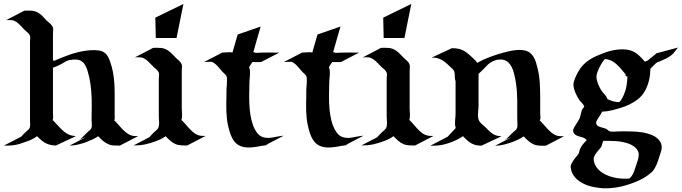

<svg xmlns="http://www.w3.org/2000/svg" viewBox="-55 -755 3537 996"><path d="M71.5 -699.7Q85 -699.7 96.1 -700Q107.2 -700.2 117.1 -698.5Q127 -696.8 136.6 -692.4Q146.2 -688 157.2 -679Q165.8 -671.9 173 -663.3Q180.2 -654.8 188.2 -647.2Q192.4 -643.6 197.1 -639.6Q201.9 -635.7 206.3 -631.5Q210.7 -627.2 214.2 -622.4Q217.8 -617.7 219.5 -612.1Q221.9 -604.2 220.8 -596.3Q219.7 -588.4 219.7 -580.6V-440.7Q221.9 -440.7 224.2 -440.6Q226.6 -440.4 228.8 -440.4Q238 -444.6 247.4 -448.6Q256.8 -452.6 266.4 -456.5Q286.4 -464.6 307.4 -471.8Q328.4 -479 349.9 -484.3Q371.3 -489.5 393.2 -492.4Q415 -495.4 437 -494.9Q450.4 -494.4 463.1 -492.2Q475.8 -490 486.8 -482.2Q497.3 -474.9 503.9 -463Q510.5 -451.2 514.6 -439.7Q525.1 -411.6 530.8 -382.1Q536.4 -352.5 538.1 -323Q539.1 -309.6 539.4 -296.3Q539.8 -283 539.8 -269.5Q540 -256.1 539.9 -242.8Q539.8 -229.5 539.8 -216.1V-159.2Q539.8 -153.6 540.3 -148.1Q540.8 -142.6 539.8 -137Q539.3 -134.8 538.6 -132.4Q537.8 -130.1 536.9 -127.9L539.8 -129.2Q549.1 -119.9 558.6 -108.6Q568.1 -97.4 578.2 -86.8Q588.4 -76.2 599.5 -67.3Q610.6 -58.3 623 -53.5Q632.3 -50 642.1 -49.4Q651.9 -48.8 661.6 -48.8L566.9 0.2Q552.7 0.2 538.1 -0.1Q523.4 -0.5 510 -5.6Q493.4 -12 480 -23.6Q466.6 -35.2 454.6 -48.3Q441.9 -39.8 426.5 -32.3Q411.1 -24.9 394.9 -18.8Q378.7 -12.7 362.3 -8.3Q345.9 -3.9 331.1 -1.7Q325.4 -0.7 318.5 -0.4Q311.5 0 305.9 0.2L392.3 -44.4L367.7 -34.9Q364.3 -33 360.8 -31.5Q357.4 -30 354 -28.3Q353.5 -28.1 353.9 -28.3Q354.2 -28.6 355 -29.1Q355.7 -29.5 356.7 -30Q357.7 -30.5 358.2 -30.8Q358.6 -31.2 359.4 -31.6Q360.1 -32 360.6 -32.5Q359.6 -32 359.1 -32Q357.9 -31.5 358.9 -32Q359.9 -32.5 361.8 -33.4L368.4 -39.3Q374.8 -44.9 380.4 -50.8Q386 -56.6 392.3 -63Q396.7 -67.6 401.6 -71.7Q406.5 -75.7 411.4 -80.1Q411.9 -80.6 412.6 -81.2Q413.3 -81.8 413.8 -82.5Q415 -84.2 416.4 -86.1Q417.7 -87.9 418.7 -89.8Q421.4 -95.7 421.4 -102.1Q421.4 -108.4 420.9 -114.7Q419.7 -134 420.2 -153.6Q420.7 -173.1 420.7 -192.4Q420.7 -195.3 420.7 -202.3Q420.7 -209.2 420.7 -217.4Q420.7 -225.6 420.7 -233.4Q420.7 -241.2 420.4 -246.1Q419.2 -283.7 414.3 -319.3Q409.4 -355 398.2 -391.1Q396 -397.9 392.9 -405.2Q389.9 -412.4 385.7 -418.9Q381.6 -425.5 376.2 -431Q370.8 -436.5 364.3 -439.9Q357.4 -443.4 349.9 -444.8Q342.3 -446.3 334.5 -446.3Q326.7 -446.3 318.8 -445.3Q311 -444.3 304 -443.1Q302.7 -442.6 301.8 -442.4Q300.8 -442.1 299.6 -441.9Q297.4 -440.9 295 -440.2Q292.7 -439.5 290.5 -438.7Q288.6 -437.7 287.6 -437.5Q272.9 -427.7 255.5 -418.9Q238 -410.2 219.7 -403.6V-170.2Q219.7 -163.3 220.3 -156.7Q220.9 -150.1 220.5 -143.3Q219.7 -136.5 217 -129.9L219.7 -131.1Q229 -121.8 238.5 -111.1Q248 -100.3 258.2 -90Q268.3 -79.6 279.2 -70.8Q290 -62 302.2 -56.9Q311.5 -53 320.4 -51.3Q329.3 -49.6 339.1 -48.8L233.9 0.2Q222.2 -0.5 211.1 -2.4Q200 -4.4 189.2 -9Q173.8 -15.6 161.3 -26.1Q148.7 -36.6 137 -48.6Q136.5 -48.1 136.5 -48.1Q126 -40 113 -33.4Q100.1 -26.9 87.6 -22.5Q70.1 -16.4 52.7 -10.5Q35.4 -4.6 17.1 -2Q3.9 0 -8.9 0.1Q-21.7 0.2 -34.7 0.2L54.7 -45.9Q59.6 -51.3 64.6 -56.6Q69.6 -62 75 -67.1Q79.8 -71.8 85 -76Q90.1 -80.3 94.5 -85.2Q98.4 -89.6 99.9 -95Q101.3 -100.3 101.6 -106.1Q101.8 -111.8 101.2 -117.7Q100.6 -123.5 100.6 -128.9V-539.3Q100.6 -544.9 101.3 -550.3Q102.1 -555.7 101.6 -561.3L100.8 -568.6Q100.8 -569.3 100.6 -569.6Q100.1 -570.8 99.2 -572.3Q98.4 -573.7 97.9 -574.7Q95.2 -578.6 92.3 -581.9Q89.4 -585.2 85.9 -588.1Q81.5 -592.3 76.9 -596.3Q72.3 -600.3 68.1 -604.5Q61 -611.8 54.2 -619.5Q47.4 -627.2 39.6 -633.8Q34.4 -638.2 28.9 -641.8Q23.4 -645.5 17.1 -647.9L15.1 -648.7Q14.2 -648.4 10.9 -649.4Q7.6 -650.4 5.9 -650.6Q-1.5 -651.1 -8.8 -650.9Q-16.1 -650.6 -23.2 -650.6ZM5.1 -651.1Q4.6 -651.1 5 -651.1Q5.4 -651.1 5.9 -650.9Q5.6 -650.9 5.5 -651Q5.4 -651.1 5.1 -651.1ZM416.5 -85.7 416.3 -85.4Q416.5 -85.4 416.5 -85.7ZM101.8 -566.7 101.3 -567.6Z M737.3 -505.4 727.8 -503.9Q728 -503.9 729 -504.4L738.3 -505.9L739.7 -506.6H743.7L744.4 -506.8Q747.8 -507.3 751.7 -507.2Q755.6 -507.1 759.3 -507.1Q770.8 -507.1 779.8 -506.2Q788.8 -505.4 796.8 -502.8Q804.7 -500.2 812.4 -495.6Q820.1 -491 829.3 -483.2Q837.4 -476.3 844.4 -468.4Q851.3 -460.4 858.9 -453.4Q862.5 -450 866.7 -446.4Q870.8 -442.9 874.8 -439.2Q878.7 -435.5 881.8 -431.3Q885 -427 887 -422.1Q889.9 -414.1 888.9 -405.6Q887.9 -397.2 887.9 -388.9V-189.5Q887.9 -182.1 888.7 -174.7Q889.4 -167.2 889.5 -159.8Q889.6 -152.3 888.9 -145Q888.2 -137.7 885.3 -130.9L887.9 -131.8Q896.5 -123.3 905.9 -112.2Q915.3 -101.1 925.4 -90.1Q935.5 -79.1 946.3 -69.8Q957 -60.5 968.3 -55.7Q978.5 -51.3 989.4 -50.4Q1000.2 -49.6 1011.2 -49.6L916.5 -0.5Q908.9 -0.5 901.1 -0.5Q893.3 -0.5 885.4 -1.1Q877.4 -1.7 869.9 -3.2Q862.3 -4.6 855.2 -7.8Q840.1 -14.4 827.8 -25.3Q815.4 -36.1 804.2 -48.6L801.8 -46.9Q792 -39.8 780.3 -33.9Q768.6 -28.1 757.3 -23.9Q740 -17.8 726 -13.4Q711.9 -9 698.4 -6.1Q684.8 -3.2 670.3 -1.8Q655.8 -0.5 637.5 -0.5L719.5 -43Q725.8 -49.6 731.8 -56.3Q737.8 -63 744.6 -69.3Q749.3 -73.5 753.9 -77.5Q758.5 -81.5 762.9 -86.2Q767.6 -93 769 -100.7Q770.5 -108.4 770.5 -116.3Q770.5 -124.3 769.7 -132.3Q768.8 -140.4 768.8 -148.2V-347.7Q768.8 -351.3 769.3 -355.3Q769.8 -359.4 770 -363.4Q770.3 -367.4 770.1 -371.2Q770 -375 768.6 -378.7Q766.6 -383.3 763.4 -387.3Q760.3 -391.4 756.5 -394.9Q752.7 -398.4 748.7 -401.6Q744.6 -404.8 741.2 -408.2Q737.1 -412.4 733.2 -416.5Q729.2 -420.7 725.1 -424.8Q718.5 -431.6 711.7 -438Q704.8 -444.3 696.8 -449.2Q695.1 -450.4 691.4 -452.3Q687.7 -454.1 685.8 -454.8Q682.4 -456.1 679.7 -456.8Q679.2 -457 678.6 -457Q678 -457 677.2 -457.3Q669.2 -458 661.1 -458Q659.4 -457.8 657.8 -457.8Q656.2 -457.8 654.5 -457.8Q653.3 -457.5 650.8 -457.4Q648.2 -457.3 648.4 -457.5H645ZM896.5 -734.6 860.8 -557.9H753.2L750.7 -663.3Z M1097.9 -482.2Q1111.1 -482.2 1124.5 -483.6Q1137.9 -485.1 1151.1 -482.9Q1157.7 -506.3 1164.4 -529.4Q1171.1 -552.5 1178 -575.9Q1208 -586.4 1237.7 -596.7Q1267.3 -606.9 1297.1 -617.2Q1287.6 -583.7 1278 -550.8Q1268.3 -517.8 1259 -484.4Q1261.2 -484.1 1263.3 -483.6Q1265.4 -483.2 1267.6 -482.7Q1270 -481.9 1271.5 -480.7Q1302.2 -482.7 1332.8 -482.4Q1363.3 -482.2 1394 -482.2L1299.3 -433.1Q1288.1 -433.1 1277 -433.1Q1265.9 -433.1 1254.6 -433.3Q1249.5 -426.3 1244.8 -419.3Q1240 -412.4 1237.1 -406.2L1238 -403.8Q1241.2 -395.3 1241.8 -386.2Q1242.4 -377.2 1241.9 -368Q1241.5 -358.9 1240.4 -349.7Q1239.3 -340.6 1239 -331.8Q1238.3 -295.4 1237.7 -259.3Q1237.1 -223.1 1240.5 -187Q1241.7 -173.8 1243.9 -160Q1246.1 -146.2 1249.4 -132.6Q1252.7 -118.9 1257.4 -105.8Q1262.2 -92.8 1268.8 -81.1Q1274.4 -70.8 1283 -60.9Q1291.5 -51 1302.5 -46.1Q1315.7 -40.5 1328.7 -39.8Q1341.8 -39.1 1355.7 -41.3Q1370.8 -44.2 1386 -47Q1401.1 -49.8 1416.5 -51L1322.5 -2.2Q1325 -2.7 1327.5 -3.3Q1330.1 -3.9 1331.9 -4.2Q1333.7 -4.4 1334.5 -4.3Q1335.2 -4.2 1334 -3.2Q1333.7 -3.2 1329.1 -2.4Q1324.5 -1.7 1318.5 -0.7Q1312.5 0.2 1306.6 1.1Q1300.8 2 1298.3 2.4Q1287.4 4.6 1275.4 6.6Q1263.4 8.5 1251.2 9.5Q1239 10.5 1227.1 9.9Q1215.1 9.3 1203.7 6.3Q1192.4 3.4 1182.3 -2.3Q1172.1 -8.1 1163.8 -17.6Q1156 -26.4 1150.4 -36.9Q1144.8 -47.4 1140.6 -58.5Q1136.5 -69.6 1133.4 -81.2Q1130.4 -92.8 1127.9 -103.8Q1123.8 -122.3 1121.8 -141.1Q1119.9 -159.9 1119.3 -178.7Q1118.7 -197.5 1118.9 -216.4Q1119.1 -235.4 1119.6 -254.2Q1119.9 -263.4 1119.8 -272.5Q1119.6 -281.5 1119.9 -290.5Q1120.4 -302.2 1121.6 -313.8Q1122.8 -325.4 1122.6 -337.2Q1122.3 -342.8 1122.2 -349.1Q1122.1 -355.5 1119.6 -360.4Q1116.2 -366.9 1110.7 -371.6Q1105.2 -376.2 1100.3 -381.3Q1094 -388.2 1088.1 -395.3Q1082.3 -402.3 1076.2 -409.2Q1071.3 -414.8 1065.9 -419.8Q1060.5 -424.8 1054.4 -428.7Q1052 -430.2 1050 -431.3Q1048.1 -432.4 1045.4 -433.3Q1044.4 -433.8 1042.7 -434.2Q1041 -434.6 1042 -434.6Q1044.2 -434.3 1046.4 -433.8Q1048.6 -433.3 1050.8 -432.9L1047.1 -433.6Q1044.4 -434.1 1041.9 -434.2Q1039.3 -434.3 1036.6 -434.6Q1028.1 -434.8 1019.8 -434Q1011.5 -433.1 1003.2 -433.1ZM1317.6 -1.5Q1318.6 -1.5 1319.1 -1.7Q1318.1 -1.5 1317.6 -1.5Q1317.1 -1.5 1317.6 -1.5Z M1512 -482.2Q1525.1 -482.2 1538.6 -483.6Q1552 -485.1 1565.2 -482.9Q1571.8 -506.3 1578.5 -529.4Q1585.2 -552.5 1592 -575.9Q1622.1 -586.4 1651.7 -596.7Q1681.4 -606.9 1711.2 -617.2Q1701.7 -583.7 1692 -550.8Q1682.4 -517.8 1673.1 -484.4Q1675.3 -484.1 1677.4 -483.6Q1679.4 -483.2 1681.6 -482.7Q1684.1 -481.9 1685.5 -480.7Q1716.3 -482.7 1746.8 -482.4Q1777.3 -482.2 1808.1 -482.2L1713.4 -433.1Q1702.1 -433.1 1691 -433.1Q1679.9 -433.1 1668.7 -433.3Q1663.6 -426.3 1658.8 -419.3Q1654.1 -412.4 1651.1 -406.2L1652.1 -403.8Q1655.3 -395.3 1655.9 -386.2Q1656.5 -377.2 1656 -368Q1655.5 -358.9 1654.4 -349.7Q1653.3 -340.6 1653.1 -331.8Q1652.3 -295.4 1651.7 -259.3Q1651.1 -223.1 1654.5 -187Q1655.8 -173.8 1658 -160Q1660.2 -146.2 1663.5 -132.6Q1666.7 -118.9 1671.5 -105.8Q1676.3 -92.8 1682.9 -81.1Q1688.5 -70.8 1697 -60.9Q1705.6 -51 1716.6 -46.1Q1729.7 -40.5 1742.8 -39.8Q1755.9 -39.1 1769.8 -41.3Q1784.9 -44.2 1800 -47Q1815.2 -49.8 1830.6 -51L1736.6 -2.2Q1739 -2.7 1741.6 -3.3Q1744.1 -3.9 1746 -4.2Q1747.8 -4.4 1748.5 -4.3Q1749.3 -4.2 1748 -3.2Q1747.8 -3.2 1743.2 -2.4Q1738.5 -1.7 1732.5 -0.7Q1726.6 0.2 1720.7 1.1Q1714.8 2 1712.4 2.4Q1701.4 4.6 1689.5 6.6Q1677.5 8.5 1665.3 9.5Q1653.1 10.5 1641.1 9.9Q1629.2 9.3 1617.8 6.3Q1606.4 3.4 1596.3 -2.3Q1586.2 -8.1 1577.9 -17.6Q1570.1 -26.4 1564.5 -36.9Q1558.8 -47.4 1554.7 -58.5Q1550.5 -69.6 1547.5 -81.2Q1544.4 -92.8 1542 -103.8Q1537.8 -122.3 1535.9 -141.1Q1533.9 -159.9 1533.3 -178.7Q1532.7 -197.5 1533 -216.4Q1533.2 -235.4 1533.7 -254.2Q1533.9 -263.4 1533.8 -272.5Q1533.7 -281.5 1533.9 -290.5Q1534.4 -302.2 1535.6 -313.8Q1536.9 -325.4 1536.6 -337.2Q1536.4 -342.8 1536.3 -349.1Q1536.1 -355.5 1533.7 -360.4Q1530.3 -366.9 1524.8 -371.6Q1519.3 -376.2 1514.4 -381.3Q1508.1 -388.2 1502.2 -395.3Q1496.3 -402.3 1490.2 -409.2Q1485.4 -414.8 1480 -419.8Q1474.6 -424.8 1468.5 -428.7Q1466.1 -430.2 1464.1 -431.3Q1462.2 -432.4 1459.5 -433.3Q1458.5 -433.8 1456.8 -434.2Q1455.1 -434.6 1456.1 -434.6Q1458.3 -434.3 1460.4 -433.8Q1462.6 -433.3 1464.8 -432.9L1461.2 -433.6Q1458.5 -434.1 1455.9 -434.2Q1453.4 -434.3 1450.7 -434.6Q1442.1 -434.8 1433.8 -434Q1425.5 -433.1 1417.2 -433.1ZM1731.7 -1.5Q1732.7 -1.5 1733.2 -1.7Q1732.2 -1.5 1731.7 -1.5Q1731.2 -1.5 1731.7 -1.5Z M1919.4 -505.4 1909.9 -503.9Q1910.2 -503.9 1911.1 -504.4L1920.4 -505.9L1921.9 -506.6H1925.8L1926.5 -506.8Q1929.9 -507.3 1933.8 -507.2Q1937.7 -507.1 1941.4 -507.1Q1952.9 -507.1 1961.9 -506.2Q1970.9 -505.4 1978.9 -502.8Q1986.8 -500.2 1994.5 -495.6Q2002.2 -491 2011.5 -483.2Q2019.5 -476.3 2026.5 -468.4Q2033.4 -460.4 2041 -453.4Q2044.7 -450 2048.8 -446.4Q2053 -442.9 2056.9 -439.2Q2060.8 -435.5 2064 -431.3Q2067.1 -427 2069.1 -422.1Q2072 -414.1 2071 -405.6Q2070.1 -397.2 2070.1 -388.9V-189.5Q2070.1 -182.1 2070.8 -174.7Q2071.5 -167.2 2071.7 -159.8Q2071.8 -152.3 2071 -145Q2070.3 -137.7 2067.4 -130.9L2070.1 -131.8Q2078.6 -123.3 2088 -112.2Q2097.4 -101.1 2107.5 -90.1Q2117.7 -79.1 2128.4 -69.8Q2139.2 -60.5 2150.4 -55.7Q2160.6 -51.3 2171.5 -50.4Q2182.4 -49.6 2193.4 -49.6L2098.6 -0.5Q2091.1 -0.5 2083.3 -0.5Q2075.4 -0.5 2067.5 -1.1Q2059.6 -1.7 2052 -3.2Q2044.4 -4.6 2037.4 -7.8Q2022.2 -14.4 2009.9 -25.3Q1997.6 -36.1 1986.3 -48.6L1983.9 -46.9Q1974.1 -39.8 1962.4 -33.9Q1950.7 -28.1 1939.5 -23.9Q1922.1 -17.8 1908.1 -13.4Q1894 -9 1880.5 -6.1Q1866.9 -3.2 1852.4 -1.8Q1837.9 -0.5 1819.6 -0.5L1901.6 -43Q1908 -49.6 1913.9 -56.3Q1919.9 -63 1926.8 -69.3Q1931.4 -73.5 1936 -77.5Q1940.7 -81.5 1945.1 -86.2Q1949.7 -93 1951.2 -100.7Q1952.6 -108.4 1952.6 -116.3Q1952.6 -124.3 1951.8 -132.3Q1950.9 -140.4 1950.9 -148.2V-347.7Q1950.9 -351.3 1951.4 -355.3Q1951.9 -359.4 1952.1 -363.4Q1952.4 -367.4 1952.3 -371.2Q1952.1 -375 1950.7 -378.7Q1948.7 -383.3 1945.6 -387.3Q1942.4 -391.4 1938.6 -394.9Q1934.8 -398.4 1930.8 -401.6Q1926.8 -404.8 1923.3 -408.2Q1919.2 -412.4 1915.3 -416.5Q1911.4 -420.7 1907.2 -424.8Q1900.6 -431.6 1893.8 -438Q1887 -444.3 1878.9 -449.2Q1877.2 -450.4 1873.5 -452.3Q1869.9 -454.1 1867.9 -454.8Q1864.5 -456.1 1861.8 -456.8Q1861.3 -457 1860.7 -457Q1860.1 -457 1859.4 -457.3Q1851.3 -458 1843.3 -458Q1841.6 -457.8 1840 -457.8Q1838.4 -457.8 1836.7 -457.8Q1835.4 -457.5 1832.9 -457.4Q1830.3 -457.3 1830.6 -457.5H1827.1ZM2078.6 -734.6 2043 -557.9H1935.3L1932.9 -663.3Z M2289.3 -505.1Q2298.3 -504.6 2307.3 -504.2Q2316.2 -503.7 2325 -501.7Q2335.9 -499 2345.6 -494.4Q2355.2 -489.7 2363.9 -483.5Q2372.6 -477.3 2380.6 -470.1Q2388.7 -462.9 2396.5 -455.3Q2402.6 -449.5 2408.9 -443.8Q2415.3 -438.2 2418.9 -430.4L2419.7 -428.7Q2451.2 -446.3 2485.8 -459.2Q2520.5 -472.2 2553.5 -481.2Q2565.9 -484.6 2580.1 -488Q2594.2 -491.5 2608.9 -493.5Q2623.5 -495.6 2637.9 -496Q2652.3 -496.3 2665.3 -493.7Q2682.9 -490 2694.2 -481Q2705.6 -471.9 2713 -459.5Q2720.5 -447 2725.1 -432.1Q2729.7 -417.2 2733.4 -402.1Q2742.7 -364.3 2745 -325.9Q2747.3 -287.6 2747.3 -249V-165.3Q2747.3 -158.2 2748.3 -151.4Q2749.3 -144.5 2747.8 -137.5Q2746.6 -131.3 2744.6 -127.4L2747.3 -128.4Q2756.3 -119.4 2765.6 -108.4Q2774.9 -97.4 2784.8 -86.9Q2794.7 -76.4 2805.3 -67.5Q2815.9 -58.6 2827.9 -53.5Q2838.1 -49.3 2849.1 -48.7Q2860.1 -48.1 2870.8 -48.1L2776.1 1Q2768.8 1 2760.9 1.1Q2752.9 1.2 2745.1 0.6Q2737.3 0 2729.6 -1.3Q2721.9 -2.7 2714.8 -5.6Q2699 -12.5 2686.3 -23.6Q2673.6 -34.7 2661.9 -47.4Q2649.2 -39.1 2633.8 -31.5Q2618.4 -23.9 2602.2 -17.9Q2585.9 -12 2569.6 -7.6Q2553.2 -3.2 2538.6 -1Q2533 0 2526 0.4Q2519 0.7 2513.4 1L2599.9 -43.7L2575.2 -34.2Q2571.8 -32.2 2568.4 -30.8Q2564.9 -29.3 2561.5 -27.6Q2561 -27.3 2561.4 -27.6Q2561.8 -27.8 2562.5 -28.3Q2563.2 -28.8 2564.2 -29.3Q2565.2 -29.8 2565.7 -30Q2566.2 -30.5 2566.9 -30.9Q2567.6 -31.2 2568.1 -31.7Q2567.1 -31.2 2566.7 -31.2Q2565.4 -30.8 2566.4 -31.2Q2567.4 -31.7 2569.3 -32.7L2575.9 -38.6Q2582.3 -44.2 2587.9 -50Q2593.5 -55.9 2599.9 -62.3Q2603.8 -66.2 2608 -69.7Q2612.3 -73.2 2616.5 -76.9L2621.6 -81.8L2621.8 -82Q2622.6 -83.3 2623.4 -84.2Q2624.3 -85.2 2624.8 -86.4Q2628.2 -92 2628.8 -97.9Q2629.4 -103.8 2629.2 -110.1Q2628.7 -122.6 2628.4 -134Q2628.2 -145.5 2628.2 -157Q2628.2 -168.5 2628.2 -180.9Q2628.2 -193.4 2628.2 -207.8Q2628.2 -215.1 2628.2 -225Q2628.2 -234.9 2627.9 -242.2Q2627.4 -259.5 2626.5 -276.4Q2626.2 -281.7 2625.9 -285.8Q2625.5 -289.8 2625.1 -293.5Q2624.8 -297.1 2624.4 -301Q2624 -304.9 2623.3 -310.3Q2622.1 -319.6 2621.1 -327.1Q2620.1 -334.7 2618.2 -344Q2615.2 -358.4 2611.3 -374.6Q2607.4 -390.9 2600.5 -405.3Q2593.5 -419.7 2582.6 -430.5Q2571.8 -441.4 2554.9 -445.1Q2546.9 -446.8 2538.7 -446.3Q2530.5 -445.8 2522.5 -444.6L2515.9 -442.6Q2510.3 -440.7 2504.9 -438.6Q2499.5 -436.5 2494.4 -433.6Q2490 -430.9 2485.8 -427.9Q2481.7 -424.8 2477.5 -421.4Q2465.1 -408.9 2453 -396.4Q2440.9 -383.8 2427.5 -372.3V-206.3Q2427.5 -197.8 2426.5 -189Q2425.5 -180.2 2424.9 -171.4Q2424.3 -162.6 2424.6 -153.8Q2424.8 -145 2427 -136.7Q2428.7 -130.9 2431.9 -126Q2435.1 -121.1 2439.1 -116.8Q2443.1 -112.5 2447.6 -108.8Q2452.1 -105 2456.5 -101.3Q2462.9 -95.9 2468.4 -90Q2473.9 -84 2479.7 -78.4Q2483.2 -75.2 2487.2 -71.5Q2491.2 -67.9 2494.6 -65.2Q2499.5 -61.8 2504.5 -58.7Q2509.5 -55.7 2515.1 -53.7Q2522.9 -50.8 2530.8 -49.7Q2538.6 -48.6 2546.9 -48.1L2441.7 1Q2431.4 0.5 2421.5 -1Q2411.6 -2.4 2402.1 -5.9Q2395.3 -8.5 2388.9 -12.2Q2382.6 -15.9 2377 -20Q2370.8 -24.7 2365.4 -29.9Q2359.9 -35.2 2354.5 -40.5L2346.9 -48.6Q2334 -39.8 2319 -32.1Q2304 -24.4 2288 -18.2Q2272 -12 2255.7 -7.6Q2239.5 -3.2 2224.1 -1.2Q2212.2 0.5 2200.4 0.7Q2188.7 1 2177 1L2266.6 -45.4Q2277.8 -56.4 2288.1 -68.1Q2298.3 -79.8 2309.3 -91.1Q2308.8 -92.3 2308.5 -93.3Q2308.1 -94.2 2307.9 -95.5Q2305.7 -104 2305.4 -112.7Q2305.2 -121.3 2305.8 -130.1Q2306.4 -138.9 2307.4 -147.7Q2308.3 -156.5 2308.3 -165V-334.5Q2305.9 -340.3 2305.2 -346.4Q2304.4 -352.5 2304.3 -358.8Q2304.2 -365 2303.8 -371.2Q2303.5 -377.4 2301.8 -383.8Q2298.3 -392.3 2291.7 -398.2Q2285.2 -404.1 2278.8 -410.2Q2271 -417.7 2263.5 -424.4Q2256.1 -431.2 2248.3 -436.8Q2240.5 -442.4 2231.6 -446.7Q2222.7 -450.9 2211.9 -453.9Q2205.3 -455.8 2198 -455.7Q2190.7 -455.6 2184.1 -456.1ZM2311 -50Q2311.8 -50 2310.8 -49.9Q2309.8 -49.8 2308.6 -49.6Q2309.1 -49.6 2311 -50ZM2624.3 -85Q2623.8 -84.5 2623.8 -84.2Q2624.3 -84.7 2624.5 -85.1Q2624.8 -85.4 2624.3 -85Z M3461.9 -508.3Q3457.3 -503.2 3453.1 -497.4Q3449 -491.7 3444.6 -486.2Q3440.2 -480.7 3435.4 -475.6Q3430.7 -470.5 3425 -466.3Q3418.5 -461.4 3411.3 -457.4Q3404.1 -453.4 3396.6 -449.8Q3389.2 -446.3 3381.6 -443Q3374 -439.7 3366.7 -436Q3363.5 -434.6 3360 -434.2Q3356.4 -433.8 3353.8 -431.6Q3344.2 -424.3 3335.9 -415.8Q3327.6 -407.2 3319.1 -398.7Q3318.6 -382.6 3316.9 -366.8Q3315.2 -351.1 3311 -335.4Q3306.6 -317.9 3299.4 -300.9Q3292.2 -283.9 3281.5 -269Q3267.6 -250 3248.8 -236.2Q3230 -222.4 3208.5 -212.3Q3187 -202.1 3164.2 -195.2Q3141.4 -188.2 3119.6 -182.9Q3094.2 -176.5 3068.4 -175.8Q3065.4 -168.9 3061.5 -162.6Q3057.6 -156.2 3053.5 -150Q3049.3 -143.8 3045.4 -137.5Q3041.5 -131.1 3038.3 -124.3Q3036.6 -117.2 3038.2 -112.3Q3039.8 -107.4 3043.6 -104Q3047.4 -100.6 3052.9 -98.3Q3058.3 -95.9 3064.1 -94.4Q3069.8 -92.8 3075.6 -91.3Q3081.3 -89.8 3085.7 -88.1Q3091.3 -86.2 3095.5 -82.4Q3099.6 -78.6 3104.2 -75.2Q3110.8 -72.8 3117.8 -72.3Q3124.8 -71.8 3131.8 -72Q3138.9 -72.3 3145.9 -72.9Q3152.8 -73.5 3159.7 -73.5Q3171.1 -73.5 3182.5 -73.6Q3193.8 -73.7 3205.3 -73.5Q3215.6 -73.2 3225.5 -73Q3235.4 -72.8 3245.6 -72Q3257.8 -71 3272.1 -69.1Q3286.4 -67.1 3300.9 -63.2Q3315.4 -59.3 3329.1 -53.5Q3342.8 -47.6 3353.4 -38.9Q3364 -30.3 3370.6 -18.4Q3377.2 -6.6 3377.7 8.8Q3377.9 14.6 3376.6 20.8Q3375.2 26.9 3373.3 32.5L3368.2 49.1L3365.7 56.4H3365.5Q3364.7 59.3 3363.8 62.5Q3360.6 72.8 3357.4 82.2Q3354.2 91.6 3350.3 100.5Q3346.4 109.4 3341.4 117.8Q3336.4 126.2 3329.3 134.8Q3327.6 136.7 3325.4 138.2Q3323.2 139.6 3321.3 141.6Q3313.5 147.9 3307.1 153Q3300.8 158 3294.3 162.2Q3287.8 166.5 3280.6 170.4Q3273.4 174.3 3264.4 178.7Q3224.6 197.5 3181.9 209Q3139.2 220.5 3095 221.7Q3086.2 221.9 3079.5 221.8Q3072.8 221.7 3066.4 221.1Q3060.1 220.5 3053.5 219.6Q3046.9 218.8 3038.3 217.5Q3024.2 215.6 3009.2 211.7Q2994.1 207.8 2979.9 201.5Q2965.6 195.3 2952.8 186.8Q2939.9 178.2 2929.9 167.2Q2919.9 156.2 2913.5 142.8Q2907 129.4 2905.5 113Q2905 107.7 2906.5 102.3Q2908 96.9 2910.4 92Q2912.8 87.2 2916 82.5Q2919.2 77.9 2922.1 73.7Q2925 69.8 2926.5 67.7Q2928 65.7 2929.1 64.3Q2930.2 63 2931.4 61.4Q2932.6 59.8 2935.3 56.9Q2936 55.7 2937.7 53.7Q2939.5 51.8 2939.9 51.3L2939.7 51.5L2939.9 51.3V51L2940.2 50.8L2941.7 49.3Q2945.8 44.4 2947.6 39.2Q2949.5 33.9 2950.9 27.8Q2952.9 19.5 2956.8 12Q2960.7 4.4 2965.8 -2.6Q2970.9 -9.5 2976.9 -15.9Q2982.9 -22.2 2988.8 -28.3Q2984.6 -31 2981 -34.7Q2977.3 -38.3 2972.7 -40.3Q2967.5 -42.2 2962.2 -43.7Q2956.8 -45.2 2951.4 -46.6Q2946 -48.1 2940.9 -50Q2935.8 -52 2931.2 -54.9Q2926.3 -58.3 2922.6 -63.5Q2918.9 -68.6 2918 -74.7Q2917.5 -78.1 2918.3 -81.7Q2919.2 -85.2 2920.8 -88.6Q2922.4 -92 2924.3 -95.2Q2926.3 -98.4 2928 -101.1L2929.9 -104.2Q2929.7 -104 2929.9 -104.4Q2930.2 -104.7 2930.4 -105Q2930.9 -106 2931.3 -106.8Q2931.6 -107.7 2932.1 -108.4Q2933.8 -111.3 2935.8 -114.4Q2937.7 -117.4 2939.7 -120.1Q2943.8 -126.5 2947.6 -133.1Q2951.4 -139.6 2953.9 -147Q2956.5 -154.8 2957.8 -162.7Q2959 -170.7 2961.7 -178.5Q2963.6 -185.3 2967.5 -190.8Q2971.4 -196.3 2975.8 -201.7L2974.6 -205.1Q2974.6 -205.1 2974.4 -205.3Q2973.9 -206.3 2973.9 -207Q2970.2 -214.4 2963.7 -220.6Q2957.3 -226.8 2952.4 -233.2Q2947 -240.5 2941.3 -250.6Q2935.5 -260.7 2930.8 -271.9Q2926 -283 2923 -294.1Q2919.9 -305.2 2919.7 -314.5Q2919.4 -321.8 2921.9 -330.8Q2924.3 -339.8 2928 -349Q2931.6 -358.2 2935.9 -366.6Q2940.2 -375 2943.6 -381.3Q2955.1 -402.3 2969.7 -417.6Q2984.4 -432.9 3001.7 -444.3Q3019 -455.8 3038.8 -464.5Q3058.6 -473.1 3080.3 -481.2Q3095 -486.6 3111.8 -491Q3128.7 -495.4 3146 -497.4Q3163.3 -499.5 3180.5 -499Q3197.8 -498.5 3213.1 -494.1Q3225.6 -490.7 3236.2 -484.6Q3246.8 -478.5 3256.1 -470.6Q3265.4 -462.6 3273.8 -453.5Q3282.2 -444.3 3290.3 -435.1L3306.2 -441.7Q3309.8 -445.6 3315.8 -450.3Q3321.8 -455.1 3328.1 -460Q3334.5 -464.8 3340.3 -469.6Q3346.2 -474.4 3349.6 -478.3ZM3074.5 -24.4Q3072.5 -20.3 3071.4 -16.4Q3070.3 -12.5 3069.2 -8.5Q3068.1 -4.6 3066.9 -0.9Q3065.7 2.9 3063.5 6.8Q3060.3 12.5 3055.9 17.1Q3051.5 21.7 3047.6 26.9Q3043.9 31.5 3039.8 36.7Q3035.6 42 3032.1 47.6Q3028.6 53.2 3026.4 59.3Q3024.2 65.4 3024.7 71.8Q3026.6 94 3038.2 110.7Q3049.8 127.4 3066.8 139.2Q3083.7 150.9 3104 158.1Q3124.3 165.3 3143.6 168.5Q3160.4 171.1 3176.5 171.8Q3192.6 172.4 3209.5 171.1Q3215.8 165.8 3220.7 159.4Q3225.6 153.1 3229.2 145.5Q3234.9 133.8 3238.6 121.6Q3242.4 109.4 3246.6 97.2Q3249.3 89.4 3252 81.5Q3254.6 73.7 3256.3 65.7Q3258.1 57.1 3258.5 48.8Q3259 40.5 3255.9 32.2Q3251.7 20.5 3242.6 12Q3233.4 3.4 3221.9 -2.7Q3210.4 -8.8 3197.9 -12.7Q3185.3 -16.6 3174.3 -18.6Q3156 -22 3137.3 -23.1Q3118.7 -24.2 3100.1 -24.4ZM3196.3 -358.6Q3191.2 -359.9 3190.1 -362.5Q3189 -365.2 3190.9 -368.7Q3182.6 -377.9 3174.8 -387.7Q3167 -397.5 3158.6 -406.6Q3150.1 -415.8 3140.7 -424Q3131.3 -432.1 3120.4 -438Q3111.1 -442.9 3102.1 -445.4Q3093 -448 3083 -449Q3077.1 -442.6 3071.5 -434.6Q3067.4 -428.7 3062 -419.4Q3056.6 -410.2 3051.8 -399.7Q3046.9 -389.2 3043.3 -378.8Q3039.8 -368.4 3039.1 -360.4Q3038.3 -351.3 3041.3 -339.6Q3044.2 -327.9 3049.1 -315.9Q3054 -304 3060.1 -293.3Q3066.2 -282.7 3072 -275.9Q3076.9 -270.3 3081.8 -264.9Q3086.7 -259.5 3090.8 -253.4Q3092.3 -251.2 3092.9 -248.8Q3093.5 -246.3 3094.7 -244.1Q3095 -243.4 3095.5 -242.7Q3095.9 -241.9 3096.4 -241.5Q3099.1 -240 3101.6 -238.6Q3104 -237.3 3106.7 -236.1Q3118.4 -231 3131.7 -228Q3145 -225.1 3157.7 -225.3Q3161.4 -228.5 3164.7 -233Q3168 -237.5 3170.9 -242.7Q3173.8 -247.8 3176.3 -252.9Q3178.7 -258.1 3180.7 -262.2Q3190.9 -285.2 3194.9 -309.1Q3199 -333 3200 -357.7Q3197.5 -358.2 3196.3 -358.6ZM3097.9 -240.7Q3098.1 -240.5 3097.7 -240.7Q3097.2 -241 3096.9 -241.2Q3097.4 -240.7 3097.9 -240.7ZM2939.9 51 2940.2 50.8Q2940.2 50.8 2939.9 51.3ZM3365.2 56.9Q3365.2 57.4 3365.2 57.4ZM2936 56.2 2935.3 56.9Z"/></svg>

Font: Autopia
Style: Bold
Weight: 700
Designer: Antoine Gelgon
Foundry: Antoine Gelgon
Version: 001.000